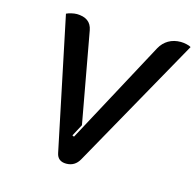

<svg xmlns="http://www.w3.org/2000/svg" viewBox="-105 -818 956 936"><g transform="rotate(15 373.5 -350.0)"><path d="M257 -31 118 -697Q128 -702 143 -705.5Q158 -709 169 -709Q240 -709 251 -649L334 -192L302 -132L311 -128L591 -649Q607 -678 633.5 -693.5Q660 -709 695 -709Q708 -709 724 -705.5Q740 -702 747 -697L374 -31Q352 9 308 9Q265 9 257 -31Z"/></g></svg>

Font: K2D SemiBold
Style: Italic
Weight: 600
Italic angle: -10°
Designer: Katatrad Aksorn Co.,Ltd.
Foundry: Cadson Demak Co.,Ltd.
Version: Version 1.000; ttfautohint (v1.6)